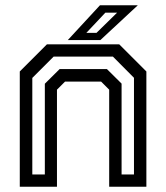

<svg xmlns="http://www.w3.org/2000/svg" viewBox="-20 -708 630 728"><path d="M55 0V-437L158 -540H432L535 -437V0H394V-368L363.5 -398.5H226.5L196 -368V0ZM102.5 -46.5H150V-390.5L206 -446H385.5L441 -391V-46.5H488V-413L408 -493.5H183.5L102.5 -412.5ZM237 -556 359 -688H502.5L360.5 -556ZM307.5 -583.5H346L424 -660H379.5Z"/></svg>

Font: Tourney Thin Medium
Style: Regular
Weight: 500
Version: Version 1.015